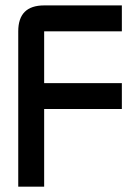

<svg xmlns="http://www.w3.org/2000/svg" viewBox="-20 -704 528 724"><path d="M146.5 -683.6H439.5V-585.9H146.5V-390.6H439.5V-293H146.5V0H48.8V-585.9Q48.8 -683.6 146.5 -683.6Z"/></svg>

Font: BabelStone Moon Runes
Style: Regular
Weight: 400
Designer: Andrew West
Foundry: BabelStone
Version: Version 7.001 March 14, 2022